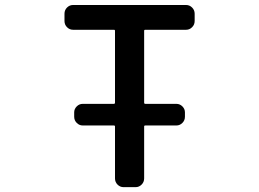

<svg xmlns="http://www.w3.org/2000/svg" viewBox="-20 -774 1040 772"><path d="M312.5 -269.5Q298.8 -269.5 288.6 -279.8Q278.3 -290 278.3 -304.7V-322.3Q278.3 -335.9 288.6 -346.2Q298.8 -356.4 312.5 -356.4H437.5Q442.4 -356.4 442.4 -361.3V-650.4Q442.4 -654.3 437.5 -654.3H273.4Q259.8 -654.3 249.5 -664.6Q239.3 -674.8 239.3 -689.5V-718.8Q239.3 -733.4 249.5 -743.7Q259.8 -753.9 273.4 -753.9H728.5Q742.2 -753.9 752.4 -743.7Q762.7 -733.4 762.7 -718.8V-689.5Q762.7 -674.8 752.4 -664.6Q742.2 -654.3 728.5 -654.3H564.5Q559.6 -654.3 559.6 -650.4V-361.3Q559.6 -356.4 564.5 -356.4H689.5Q703.1 -356.4 713.4 -346.2Q723.6 -335.9 723.6 -322.3V-304.7Q723.6 -290 713.4 -279.8Q703.1 -269.5 689.5 -269.5H564.5Q559.6 -269.5 559.6 -265.6V-56.6Q559.6 -42 549.3 -31.7Q539.1 -21.5 525.4 -21.5H476.6Q462.9 -21.5 452.6 -31.7Q442.4 -42 442.4 -56.6V-265.6Q442.4 -269.5 437.5 -269.5Z"/></svg>

Font: Gen Jyuu Gothic L Monospace Medium
Style: Regular
Weight: 500
Designer: [Source Han Sans]
Ryoko NISHIZUKA  (kana & ideographs); Paul D. Hunt (Latin, Greek & Cyrillic); Wenlong ZHANG  (bopomofo
Version: Version 1.002.20150607